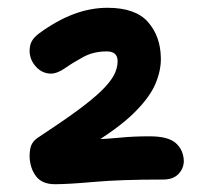

<svg xmlns="http://www.w3.org/2000/svg" viewBox="-20 -865 540 493"><path d="M121 -392Q88 -392 72.5 -412.5Q57 -433 56 -463Q56 -485 62 -495.5Q68 -506 78 -512Q139 -552 178.5 -581Q218 -610 240.5 -632Q263 -654 272.5 -672Q282 -690 282 -708Q282 -733 254 -733Q220 -733 193.5 -718.5Q167 -704 147 -690Q127 -676 111 -676Q89 -676 73 -693Q57 -710 56 -733Q56 -749 61.5 -759Q67 -769 80 -779Q125 -812 168.5 -828.5Q212 -845 256 -845Q328 -845 360 -808.5Q392 -772 393 -717Q394 -685 379 -649.5Q364 -614 322.5 -573.5Q281 -533 202 -486L181 -514Q193 -510 205.5 -509Q218 -508 230 -508Q253 -508 287.5 -511.5Q322 -515 364 -515Q412 -515 431.5 -497.5Q451 -480 452 -452Q452 -433 438.5 -418.5Q425 -404 399 -404Q290 -404 222.5 -398Q155 -392 121 -392Z"/></svg>

Font: Shantell Sans SemiBold
Style: Regular
Weight: 600
Designer: Stephen Nixon, Anya Danilova, Shantell Martin
Foundry: Arrow Type
Version: Version 1.011;[c5ecc13dd]